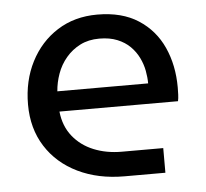

<svg xmlns="http://www.w3.org/2000/svg" viewBox="-43 -568 657 613"><g transform="rotate(-5 285.0 -261.0)"><path d="M332 0Q248 0 183 -31.5Q118 -63 81.5 -120.5Q45 -178 45 -255Q45 -331 76 -391.5Q107 -452 162 -487Q217 -522 290 -522Q369 -522 421.5 -488Q474 -454 500 -396.5Q526 -339 526 -268Q526 -257 525.5 -245Q525 -233 523 -224H143Q148 -177 174 -144.5Q200 -112 240.5 -95.5Q281 -79 330 -79H463V0ZM142 -289H433Q433 -308 429 -329.5Q425 -351 415 -371.5Q405 -392 388.5 -408.5Q372 -425 347.5 -435Q323 -445 290 -445Q255 -445 228.5 -431.5Q202 -418 183 -395.5Q164 -373 154 -345Q144 -317 142 -289Z"/></g></svg>

Font: MuseoModerno Thin
Style: Regular
Weight: 400
Version: Version 1.003